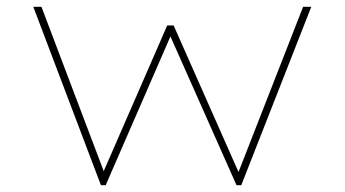

<svg xmlns="http://www.w3.org/2000/svg" viewBox="-20 -545 1014 565"><path d="M277 0 78 -525H102L288 -34H282L472 -470H491L684 -34H680L872 -525H896L690 0H676L477 -448H486L291 0Z"/></svg>

Font: Lexend Zetta Thin
Style: Regular
Weight: 250
Version: Version 1.007